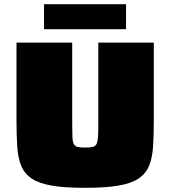

<svg xmlns="http://www.w3.org/2000/svg" viewBox="-20 -892 816 920"><path d="M388 8Q290 8 228.5 -2.5Q167 -13 132 -36.5Q97 -60 81.5 -98Q66 -136 62.5 -191Q59 -246 59 -320V-688H326V-298Q326 -258 327 -235.5Q328 -213 333.5 -202Q339 -191 351.5 -188Q364 -185 387 -185Q411 -185 424 -188Q437 -191 442.5 -202Q448 -213 449.5 -235.5Q451 -258 451 -298V-688H717V-320Q717 -246 713.5 -191Q710 -136 694.5 -98Q679 -60 644 -36.5Q609 -13 547 -2.5Q485 8 388 8ZM191 -752V-872H584V-752Z"/></svg>

Font: Saira Expanded Black
Style: Regular
Weight: 900
Width: 7
Designer: Hector Gatti with collaboration of the Omnibus-Type team
Foundry: Omnibus-Type
Version: Version 1.101